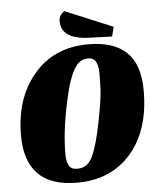

<svg xmlns="http://www.w3.org/2000/svg" viewBox="-59 -912 827 983"><g transform="rotate(-5 355.0 -420.5)"><path d="M32 -244Q32 -433 130 -552Q234 -681 415 -681Q546 -681 612 -617.5Q678 -554 678 -420Q678 -216 574 -97Q471 20 298 20Q163 20 97.5 -47.5Q32 -115 32 -244ZM295 -451Q250 -271 250 -129Q250 -95 261.5 -73Q273 -51 303.5 -51Q334 -51 353 -65.5Q372 -80 387 -113Q411 -167 433.5 -281.5Q456 -396 458 -443.5Q460 -491 460 -527Q460 -563 449 -586Q438 -609 408.5 -609Q379 -609 359 -591Q322 -557 295 -451ZM280 -812Q280 -841 308 -861L553 -759L541 -710L422 -714Q280 -719 280 -812Z"/></g></svg>

Font: Sansita One
Style: Regular
Weight: 400
Designer: Pablo Cosgaya
Foundry: Omnibus-Type
Version: Version 1.001